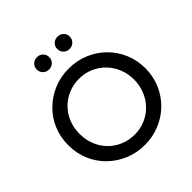

<svg xmlns="http://www.w3.org/2000/svg" viewBox="-237 -1094 1284 1284"><g transform="rotate(-45 405.0 -452.0)"><path d="M405 11Q329 11 263 -16.5Q197 -44 146.5 -93.5Q96 -143 68.5 -208.5Q41 -274 41 -350Q41 -426 68.5 -491.5Q96 -557 146.5 -606.5Q197 -656 263 -683.5Q329 -711 405 -711Q481 -711 547.5 -683.5Q614 -656 664 -606.5Q714 -557 742 -491.5Q770 -426 770 -350Q770 -274 742 -208.5Q714 -143 664 -93.5Q614 -44 547.5 -16.5Q481 11 405 11ZM406 -86Q460 -86 506.5 -106Q553 -126 588 -161.5Q623 -197 643 -245.5Q663 -294 663 -350Q663 -407 643 -455Q623 -503 588 -538.5Q553 -574 506.5 -594Q460 -614 406 -614Q351 -614 304 -594Q257 -574 222 -538.5Q187 -503 167.5 -455Q148 -407 148 -351Q148 -294 167.5 -245.5Q187 -197 222 -161.5Q257 -126 304 -106Q351 -86 406 -86ZM309 -799Q284 -799 267 -815.5Q250 -832 250 -857Q250 -882 267 -898.5Q284 -915 309 -915Q334 -915 351 -898.5Q368 -882 368 -857Q368 -833 351 -816Q334 -799 309 -799ZM503 -799Q478 -799 461 -815.5Q444 -832 444 -857Q444 -882 461 -898.5Q478 -915 503 -915Q528 -915 545 -898.5Q562 -882 562 -857Q562 -833 545 -816Q528 -799 503 -799Z"/></g></svg>

Font: Red Hat Display SemiBold
Style: Regular
Weight: 600
Designer: Pentagram, MCKL
Foundry: Pentagram, MCKL
Version: Version 1.023